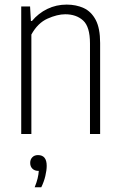

<svg xmlns="http://www.w3.org/2000/svg" viewBox="-20 -568 510 814"><path d="M70 0V-540.5H107.5L111 -479H115.5Q143 -512 180.8 -530.2Q218.5 -548.5 262.5 -548.5Q303 -548.5 335 -533.8Q367 -519 385.8 -483.5Q404.5 -448 404.5 -386V0H361.5V-384Q361.5 -454.5 332.5 -481Q303.5 -507.5 256.5 -507.5Q223 -507.5 181.5 -489Q140 -470.5 113 -421.5V0ZM127 226Q135.5 205 139.5 188.2Q143.5 171.5 144.5 156.5H143Q127 156.5 117.5 147.2Q108 138 108 122.5Q108 108 117 98.8Q126 89.5 141 89.5Q178 89.5 178 135Q178 154 172.2 178.2Q166.5 202.5 155 226Z"/></svg>

Font: Encode Sans Condensed ExtraLight
Style: Regular
Weight: 200
Width: 3
Designer: Multiple Designers
Foundry: Impallari Type
Version: Version 3.000; ttfautohint (v1.8.3) -l 8 -r 50 -G 200 -x 14 